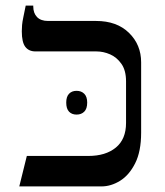

<svg xmlns="http://www.w3.org/2000/svg" viewBox="-20 -667 590 687"><path d="M49 0 76 -109H296Q358 -109 394.5 -139Q431 -169 431 -227V-376Q431 -415 414.5 -438.5Q398 -462 374 -472.5Q350 -483 325 -483H107Q83 -483 70.5 -499.5Q58 -516 58 -555Q58 -566 59 -577.5Q60 -589 63.5 -605.5Q67 -622 72 -647H99V-644Q99 -620 112.5 -606Q126 -592 152 -592H324Q398 -592 441.5 -549.5Q485 -507 485 -444V-192Q485 -125 463.5 -82.5Q442 -40 409.5 -20Q377 0 343 0ZM217 -300Q217 -321 227 -331.5Q237 -342 254 -342Q271 -342 281.5 -331.5Q292 -321 292 -300Q292 -278 281.5 -267.5Q271 -257 254 -257Q237 -257 227 -267.5Q217 -278 217 -300Z"/></svg>

Font: Noto Serif Hebrew
Style: Regular
Weight: 400
Designer: Monotype Design Team
Foundry: Monotype Imaging Inc.
Version: Version 2.003